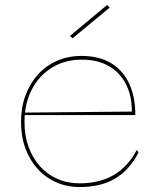

<svg xmlns="http://www.w3.org/2000/svg" viewBox="-20 -741 645 776"><path d="M310 -515Q379 -515 427.5 -486.5Q476 -458 501.5 -404.5Q527 -351 527 -276H79V-286L513 -290Q513 -355 488.5 -402Q464 -449 419 -474.5Q374 -500 310 -500Q243 -500 190.5 -468Q138 -436 108.5 -379Q79 -322 79 -248Q79 -193 95.5 -147.5Q112 -102 141.5 -69Q171 -36 212 -18Q253 0 302 0Q342 0 376.5 -8.5Q411 -17 439.5 -33.5Q468 -50 491.5 -75.5Q515 -101 533 -135L540 -125Q522 -90 498.5 -63.5Q475 -37 445.5 -19.5Q416 -2 380 6.5Q344 15 302 15Q250 15 206.5 -4.5Q163 -24 131.5 -59Q100 -94 82.5 -142Q65 -190 65 -248Q65 -307 83 -355.5Q101 -404 133.5 -440Q166 -476 211 -495.5Q256 -515 310 -515ZM273 -586 263 -596 413 -721 423 -710Z"/></svg>

Font: Kalnia Thin
Style: Regular
Weight: 100
Version: Version 1.105